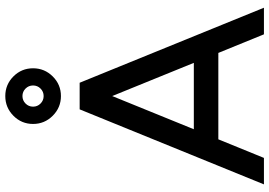

<svg xmlns="http://www.w3.org/2000/svg" viewBox="-166 -852 1018 726"><g transform="rotate(-90 343.0 -489.0)"><path d="M417 -947.3Q447.8 -916.5 447.8 -873Q447.8 -829.6 417 -798.6Q386.2 -767.6 342.8 -767.6Q299.3 -767.6 268.3 -798.6Q237.3 -829.6 237.3 -873Q237.3 -916.5 268.3 -947.3Q299.3 -978 342.8 -978Q386.2 -978 417 -947.3ZM371.1 -844.7Q382.8 -856.4 382.8 -873Q382.8 -889.6 371.1 -901.4Q359.4 -913.1 342.8 -913.1Q326.2 -913.1 314.5 -901.4Q302.7 -889.6 302.7 -873Q302.7 -856.4 314.5 -844.7Q326.2 -833 342.8 -833Q359.4 -833 371.1 -844.7ZM8.8 0 292.5 -696.8H393.1L676.8 0H576.2L505.9 -172.4H179.2L108.9 0ZM217.3 -265.1H468.3L342.8 -573.7Z"/></g></svg>

Font: Basically A Sans Serif Medium
Style: Regular
Weight: 500
Designer: Hyung-Suk Kim
Foundry: Mental Design
Version: 1.000